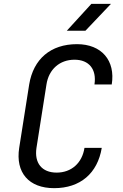

<svg xmlns="http://www.w3.org/2000/svg" viewBox="-20 -970 640 1000"><path d="M328 -810H425L558 -950H456ZM262 10C398 10 488 -67 510 -200H420C408 -121 352 -71 275 -71C198 -71 158 -121 170 -200L222 -530C234 -609 291 -659 368 -659C444 -659 484 -609 472 -530H562C582 -655 509 -740 381 -740C244 -740 154 -663 132 -530L80 -200C60 -71 130 10 262 10Z"/></svg>

Font: JetBrains Mono
Style: Italic
Weight: 400
Italic angle: -9°
Monospace: yes
Designer: Philipp Nurullin, Konstantin Bulenkov
Foundry: JetBrains
Version: Version 2.305